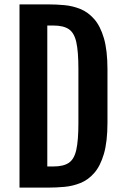

<svg xmlns="http://www.w3.org/2000/svg" viewBox="-20 -854 553 874"><path d="M200.2 0H68.8V-834H200.2Q235.8 -834 273.4 -830.6Q311 -827.1 345.9 -813Q380.9 -798.8 408.7 -767.3Q436.5 -735.8 452.9 -680.4Q469.2 -625 469.2 -538.1V-295.9Q469.2 -209 452.9 -153.3Q436.5 -97.7 408.7 -66.2Q380.9 -34.7 345.9 -20.8Q311 -6.8 273.4 -3.4Q235.8 0 200.2 0ZM195.3 -737.8V-96.2H222.7Q268.6 -96.2 293.2 -112.8Q317.9 -129.4 327.4 -172.4Q336.9 -215.3 336.9 -293.5V-540.5Q336.9 -619.1 327.4 -661.9Q317.9 -704.6 293.2 -721.2Q268.6 -737.8 222.7 -737.8Z"/></svg>

Font: Fjalla One
Style: Regular
Weight: 400
Designer: Irina Smirnova, Eben Sorkin
Foundry: Sorkin Type
Version: Version 1.002; ttfautohint (v1.8.4.7-5d5b);gftools[0.9.25]